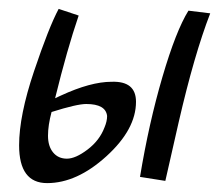

<svg xmlns="http://www.w3.org/2000/svg" viewBox="-20 -417 493 432"><path d="M231 -233Q286 -235 286 -188Q286 -126 219.5 -65.5Q153 -5 86 -5Q23 -5 23 -90Q23 -157 56.5 -256.5Q90 -356 112 -397L157 -382Q131 -306 104 -196L117 -202Q184 -233 231 -233ZM215 -130Q221 -144 221 -156Q218 -183 174 -183Q153 -183 96 -165Q88 -135 88 -111.5Q88 -88 99.5 -74Q111 -60 130.5 -60Q150 -60 177 -80.5Q204 -101 215 -130ZM382 -142 352 -10 295 -19Q315 -140 345.5 -244Q376 -348 404 -393L453 -387Q417 -294 382 -142Z"/></svg>

Font: Marck Script
Style: Regular
Weight: 400
Designer: Denis Masharov, Marck Fogel
Foundry: Denis Masharov
Version: Version 1.002